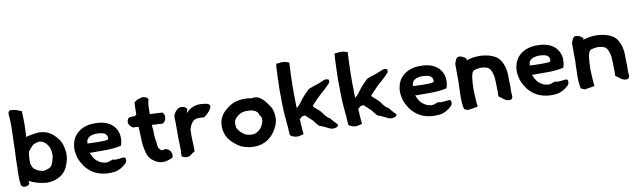

<svg xmlns="http://www.w3.org/2000/svg" viewBox="-44 -1302 6162 1857"><g transform="rotate(-10 3037.5 -373.5)"><path d="M46 -80C46 -66 49 -54 50 -45C51 -37 51 -28 53 -20L56 -17C74 3 116 1 132 -19L135 -23V-35C134 -41 134 -46 133 -52C179 -27 234 -10 303 -4H304C410 -4 490 -57 516 -138C518 -144 520 -149 523 -156V-157L530 -180C534 -196 537 -215 538 -232V-260C533 -321 516 -371 483 -409C444 -456 395 -496 308 -496H306C300 -495 293 -495 285 -494L264 -491C241 -488 219 -484 197 -479L193 -477L184 -471C186 -516 189 -565 189 -613V-614C188 -626 188 -640 188 -653C188 -676 187 -696 186 -718V-728L176 -731C151 -740 119 -758 75 -755H69L65 -751C47 -733 56 -706 57 -693C57 -674 59 -656 59 -637C59 -624 59 -611 60 -595C60 -540 55 -485 55 -427C54 -417 54 -406 54 -397C54 -357 51 -315 49 -274V-251C49 -243 49 -238 48 -232V-212C47 -210 50 -185 47 -180V-177C47 -171 47 -168 46 -165ZM177 -215V-252C178 -260 178 -270 178 -280C180 -296 182 -314 185 -332C190 -335 196 -342 199 -347C201 -349 203 -352 207 -357C220 -370 231 -386 243 -392C254 -397 264 -401 276 -404C284 -404 292 -406 302 -408C336 -405 359 -385 378 -358C395 -337 402 -305 404 -267V-259C403 -254 403 -250 403 -245C396 -210 387 -176 371 -154C360 -139 333 -131 304 -124C300 -123 299 -122 298 -122H294L291 -123H286C274 -126 260 -129 248 -133C222 -146 199 -157 190 -180C186 -189 183 -200 177 -215Z M626 -238C629 -215 635 -188 646 -166C649 -159 652 -153 655 -147L656 -146V-145C673 -117 690 -85 719 -63C723 -60 724 -57 732 -51C784 -7 870 20 969 6C1011 0 1049 -24 1074 -47C1079 -52 1088 -59 1093 -71C1100 -90 1096 -100 1091 -112C1081 -114 1073 -117 1060 -114C1045 -111 1037 -112 1015 -110H1013C1001 -108 1000 -108 985 -110L967 -114C949 -107 923 -96 904 -96C872 -98 839 -112 821 -128H820L819 -129C795 -146 777 -178 764 -211C763 -213 763 -214 762 -217C766 -216 772 -216 779 -216H920C976 -216 1026 -222 1072 -232L1074 -240C1091 -292 1089 -357 1055 -406C1017 -462 952 -487 876 -489H839C746 -486 665 -437 637 -359V-358L636 -357C634 -349 631 -342 629 -332L626 -317C621 -292 621 -263 626 -238ZM756 -309C756 -316 758 -325 759 -330V-333C759 -334 759 -335 760 -339C771 -365 797 -382 835 -386C839 -387 846 -387 855 -388H859C899 -388 930 -381 946 -367C960 -355 965 -330 959 -313C944 -309 929 -306 910 -306H842C834 -306 828 -306 821 -307H799C786 -307 775 -308 761 -309Z M1178 -459C1165 -422 1201 -396 1216 -385H1237C1247 -385 1259 -384 1271 -383C1273 -340 1275 -297 1277 -252C1277 -212 1283 -177 1292 -141C1299 -104 1314 -72 1342 -49C1367 -29 1399 -6 1447 -6C1492 -6 1516 -23 1543 -32C1553 -61 1544 -100 1515 -115L1504 -121H1502C1498 -121 1492 -125 1489 -127C1480 -123 1467 -119 1451 -120C1444 -124 1438 -131 1429 -142H1428C1422 -149 1416 -173 1416 -195V-196C1415 -206 1415 -214 1411 -226L1409 -245C1409 -250 1408 -256 1407 -263L1406 -280C1406 -295 1405 -316 1405 -330V-333C1402 -346 1401 -362 1400 -378C1431 -377 1472 -375 1502 -373H1509L1527 -390C1537 -400 1540 -419 1541 -434C1542 -458 1529 -469 1521 -479H1514C1507 -479 1501 -479 1494 -480H1493C1464 -482 1429 -482 1399 -485V-500C1399 -515 1399 -528 1400 -543C1401 -563 1401 -583 1404 -595L1405 -596L1411 -630L1407 -636C1395 -654 1360 -665 1330 -651L1308 -645C1294 -638 1283 -630 1273 -620V-614C1271 -586 1270 -553 1270 -522V-504C1267 -501 1260 -496 1255 -491C1237 -491 1220 -489 1205 -489H1202C1188 -484 1182 -473 1178 -459Z M1630 -426C1627 -400 1631 -383 1631 -366V-206C1632 -184 1633 -165 1633 -143C1633 -126 1634 -108 1634 -94V-93C1635 -85 1633 -74 1632 -63V-29C1644 -20 1659 -13 1682 -13C1697 -13 1711 -18 1720 -25L1731 -34C1741 -41 1754 -49 1764 -56V-63C1764 -78 1763 -95 1763 -109C1763 -119 1763 -129 1762 -140C1762 -154 1760 -164 1760 -176V-223C1761 -235 1761 -247 1761 -256V-258L1760 -260V-269C1768 -283 1771 -305 1778 -312C1789 -335 1807 -358 1838 -364C1869 -367 1893 -363 1907 -363H1913C1920 -368 1925 -374 1933 -380H1934C1943 -387 1950 -394 1957 -402C1970 -415 1984 -434 1990 -456V-460C1984 -491 1937 -490 1926 -492H1925C1849 -504 1790 -474 1754 -431C1757 -444 1761 -459 1766 -470L1761 -477C1748 -495 1710 -506 1681 -493L1680 -492L1678 -491C1658 -476 1640 -455 1631 -429L1630 -427Z M2093 -351C2048 -283 2059 -185 2099 -125C2107 -117 2113 -106 2120 -99V-98C2145 -73 2175 -45 2212 -26C2244 -11 2281 -3 2318 0H2319C2323 0 2324 0 2326 1H2340C2349 1 2356 0 2362 0H2363C2442 -5 2501 -48 2539 -99C2566 -137 2589 -181 2592 -233V-234C2592 -251 2591 -266 2588 -285C2580 -347 2544 -378 2519 -414C2505 -428 2493 -441 2476 -452C2450 -469 2418 -471 2391 -464C2379 -468 2364 -471 2346 -471H2316C2255 -470 2204 -452 2163 -421C2136 -401 2111 -380 2093 -351ZM2197 -231V-233C2190 -279 2213 -304 2244 -327C2264 -341 2288 -351 2318 -352H2329C2338 -352 2346 -351 2358 -351C2399 -348 2435 -326 2440 -297L2441 -294C2451 -279 2459 -271 2461 -253C2461 -241 2459 -227 2456 -217C2446 -183 2426 -155 2402 -139C2385 -128 2371 -119 2350 -119H2325C2297 -122 2276 -128 2259 -141C2243 -153 2234 -162 2221 -176V-177C2208 -190 2197 -209 2197 -231Z M2676 -457C2677 -443 2677 -429 2677 -414V-377C2677 -366 2677 -355 2678 -342C2678 -284 2684 -235 2688 -182C2690 -157 2694 -133 2694 -110C2694 -89 2698 -66 2698 -49C2706 -41 2716 -36 2727 -31H2729C2764 -15 2799 -26 2827 -35L2829 -32C2832 -47 2827 -57 2827 -63C2827 -84 2823 -105 2823 -122C2823 -139 2821 -159 2820 -175L2819 -185C2823 -186 2826 -188 2831 -193C2838 -200 2841 -204 2845 -207C2856 -208 2867 -209 2877 -211C2898 -188 2923 -169 2943 -149C2959 -128 2973 -108 2993 -87L2995 -88C3004 -85 3011 -82 3021 -79C3048 -66 3072 -55 3099 -42C3126 -34 3162 -42 3170 -55L3174 -69C3157 -86 3141 -103 3125 -122L3108 -143C3103 -145 3096 -149 3090 -152V-153C3079 -164 3068 -174 3060 -185L3048 -203C3043 -208 3037 -215 3028 -227C3011 -244 2985 -264 2970 -278C2969 -279 2970 -281 2966 -290C3010 -340 3058 -387 3109 -430C3127 -446 3141 -463 3156 -478C3169 -492 3162 -510 3159 -516L3157 -514L3152 -516C3131 -526 3111 -514 3103 -511C3083 -504 3061 -492 3042 -487C3015 -480 2987 -468 2961 -459L2944 -445C2925 -426 2900 -402 2881 -378C2863 -355 2848 -331 2829 -312H2828L2810 -294C2808 -312 2807 -334 2807 -355V-388C2806 -398 2806 -410 2806 -424V-516C2806 -585 2811 -650 2813 -718C2813 -725 2813 -735 2818 -737L2809 -743C2790 -753 2750 -763 2712 -753H2689C2686 -740 2683 -727 2683 -709C2681 -642 2676 -575 2676 -505Z M3250 -457C3251 -443 3251 -429 3251 -414V-377C3251 -366 3251 -355 3252 -342C3252 -284 3258 -235 3262 -182C3264 -157 3268 -133 3268 -110C3268 -89 3272 -66 3272 -49C3280 -41 3290 -36 3301 -31H3303C3338 -15 3373 -26 3401 -35L3403 -32C3406 -47 3401 -57 3401 -63C3401 -84 3397 -105 3397 -122C3397 -139 3395 -159 3394 -175L3393 -185C3397 -186 3400 -188 3405 -193C3412 -200 3415 -204 3419 -207C3430 -208 3441 -209 3451 -211C3472 -188 3497 -169 3517 -149C3533 -128 3547 -108 3567 -87L3569 -88C3578 -85 3585 -82 3595 -79C3622 -66 3646 -55 3673 -42C3700 -34 3736 -42 3744 -55L3748 -69C3731 -86 3715 -103 3699 -122L3682 -143C3677 -145 3670 -149 3664 -152V-153C3653 -164 3642 -174 3634 -185L3622 -203C3617 -208 3611 -215 3602 -227C3585 -244 3559 -264 3544 -278C3543 -279 3544 -281 3540 -290C3584 -340 3632 -387 3683 -430C3701 -446 3715 -463 3730 -478C3743 -492 3736 -510 3733 -516L3731 -514L3726 -516C3705 -526 3685 -514 3677 -511C3657 -504 3635 -492 3616 -487C3589 -480 3561 -468 3535 -459L3518 -445C3499 -426 3474 -402 3455 -378C3437 -355 3422 -331 3403 -312H3402L3384 -294C3382 -312 3381 -334 3381 -355V-388C3380 -398 3380 -410 3380 -424V-516C3380 -585 3385 -650 3387 -718C3387 -725 3387 -735 3392 -737L3383 -743C3364 -753 3324 -763 3286 -753H3263C3260 -740 3257 -727 3257 -709C3255 -642 3250 -575 3250 -505Z M3823 -238C3826 -215 3832 -188 3843 -166C3846 -159 3849 -153 3852 -147L3853 -146V-145C3870 -117 3887 -85 3916 -63C3920 -60 3921 -57 3929 -51C3981 -7 4067 20 4166 6C4208 0 4246 -24 4271 -47C4276 -52 4285 -59 4290 -71C4297 -90 4293 -100 4288 -112C4278 -114 4270 -117 4257 -114C4242 -111 4234 -112 4212 -110H4210C4198 -108 4197 -108 4182 -110L4164 -114C4146 -107 4120 -96 4101 -96C4069 -98 4036 -112 4018 -128H4017L4016 -129C3992 -146 3974 -178 3961 -211C3960 -213 3960 -214 3959 -217C3963 -216 3969 -216 3976 -216H4117C4173 -216 4223 -222 4269 -232L4271 -240C4288 -292 4286 -357 4252 -406C4214 -462 4149 -487 4073 -489H4036C3943 -486 3862 -437 3834 -359V-358L3833 -357C3831 -349 3828 -342 3826 -332L3823 -317C3818 -292 3818 -263 3823 -238ZM3953 -309C3953 -316 3955 -325 3956 -330V-333C3956 -334 3956 -335 3957 -339C3968 -365 3994 -382 4032 -386C4036 -387 4043 -387 4052 -388H4056C4096 -388 4127 -381 4143 -367C4157 -355 4162 -330 4156 -313C4141 -309 4126 -306 4107 -306H4039C4031 -306 4025 -306 4018 -307H3996C3983 -307 3972 -308 3958 -309Z M4389 -136C4389 -89 4391 -43 4401 -5L4423 5C4428 8 4436 12 4448 9C4471 7 4502 0 4520 -3L4535 -5L4533 -20C4532 -28 4531 -35 4531 -41V-42C4528 -85 4525 -129 4524 -172V-182C4525 -187 4525 -193 4525 -196C4525 -206 4526 -217 4526 -229V-232L4527 -235V-248C4527 -249 4528 -258 4528 -258C4532 -303 4538 -345 4563 -359C4585 -365 4608 -370 4634 -370C4643 -370 4648 -370 4655 -368H4656L4671 -365C4694 -361 4707 -352 4718 -338C4735 -311 4748 -271 4748 -220V-218C4749 -210 4749 -201 4749 -193C4749 -172 4750 -153 4750 -134V-132C4751 -127 4751 -121 4751 -115C4751 -109 4751 -102 4750 -97V-68L4787 -40C4800 -31 4817 -13 4850 -15H4863L4867 -18C4889 -33 4880 -61 4879 -74V-115C4880 -122 4880 -129 4880 -134V-149C4880 -166 4879 -181 4878 -199V-241C4878 -309 4862 -364 4833 -407C4810 -440 4775 -459 4732 -471V-472H4731C4704 -478 4672 -485 4635 -485C4625 -485 4617 -484 4610 -484C4579 -483 4549 -477 4525 -470C4519 -469 4513 -466 4507 -462C4507 -469 4509 -473 4511 -479L4503 -486C4492 -495 4475 -509 4451 -512C4427 -517 4409 -501 4406 -483C4402 -475 4396 -462 4393 -450V-361C4393 -334 4394 -310 4394 -283V-265L4393 -256V-255C4393 -242 4391 -227 4391 -211V-191C4391 -174 4389 -155 4389 -136Z M4970 -238C4973 -215 4979 -188 4990 -166C4993 -159 4996 -153 4999 -147L5000 -146V-145C5017 -117 5034 -85 5063 -63C5067 -60 5068 -57 5076 -51C5128 -7 5214 20 5313 6C5355 0 5393 -24 5418 -47C5423 -52 5432 -59 5437 -71C5444 -90 5440 -100 5435 -112C5425 -114 5417 -117 5404 -114C5389 -111 5381 -112 5359 -110H5357C5345 -108 5344 -108 5329 -110L5311 -114C5293 -107 5267 -96 5248 -96C5216 -98 5183 -112 5165 -128H5164L5163 -129C5139 -146 5121 -178 5108 -211C5107 -213 5107 -214 5106 -217C5110 -216 5116 -216 5123 -216H5264C5320 -216 5370 -222 5416 -232L5418 -240C5435 -292 5433 -357 5399 -406C5361 -462 5296 -487 5220 -489H5183C5090 -486 5009 -437 4981 -359V-358L4980 -357C4978 -349 4975 -342 4973 -332L4970 -317C4965 -292 4965 -263 4970 -238ZM5100 -309C5100 -316 5102 -325 5103 -330V-333C5103 -334 5103 -335 5104 -339C5115 -365 5141 -382 5179 -386C5183 -387 5190 -387 5199 -388H5203C5243 -388 5274 -381 5290 -367C5304 -355 5309 -330 5303 -313C5288 -309 5273 -306 5254 -306H5186C5178 -306 5172 -306 5165 -307H5143C5130 -307 5119 -308 5105 -309Z M5536 -136C5536 -89 5538 -43 5548 -5L5570 5C5575 8 5583 12 5595 9C5618 7 5649 0 5667 -3L5682 -5L5680 -20C5679 -28 5678 -35 5678 -41V-42C5675 -85 5672 -129 5671 -172V-182C5672 -187 5672 -193 5672 -196C5672 -206 5673 -217 5673 -229V-232L5674 -235V-248C5674 -249 5675 -258 5675 -258C5679 -303 5685 -345 5710 -359C5732 -365 5755 -370 5781 -370C5790 -370 5795 -370 5802 -368H5803L5818 -365C5841 -361 5854 -352 5865 -338C5882 -311 5895 -271 5895 -220V-218C5896 -210 5896 -201 5896 -193C5896 -172 5897 -153 5897 -134V-132C5898 -127 5898 -121 5898 -115C5898 -109 5898 -102 5897 -97V-68L5934 -40C5947 -31 5964 -13 5997 -15H6010L6014 -18C6036 -33 6027 -61 6026 -74V-115C6027 -122 6027 -129 6027 -134V-149C6027 -166 6026 -181 6025 -199V-241C6025 -309 6009 -364 5980 -407C5957 -440 5922 -459 5879 -471V-472H5878C5851 -478 5819 -485 5782 -485C5772 -485 5764 -484 5757 -484C5726 -483 5696 -477 5672 -470C5666 -469 5660 -466 5654 -462C5654 -469 5656 -473 5658 -479L5650 -486C5639 -495 5622 -509 5598 -512C5574 -517 5556 -501 5553 -483C5549 -475 5543 -462 5540 -450V-361C5540 -334 5541 -310 5541 -283V-265L5540 -256V-255C5540 -242 5538 -227 5538 -211V-191C5538 -174 5536 -155 5536 -136Z"/></g></svg>

Font: Hussar Pisanka
Style: Bd
Weight: 700
Designer: Robert Jablonski
Foundry: Cannot Into Space Fonts
Version: Version 1.070